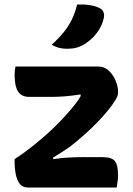

<svg xmlns="http://www.w3.org/2000/svg" viewBox="-20 -834 590 854"><path d="M49 -538H417Q444 -538 463.5 -520Q483 -502 494 -476Q505 -450 505 -426V-419Q505 -409 493.5 -389.5Q482 -370 462 -345Q442 -320 415 -292Q388 -264 356.5 -236Q325 -208 292 -182Q273 -169 254 -156.5Q235 -144 216 -133L217 -126Q247 -131 279.5 -133Q312 -135 345 -135H437Q477 -135 491 -117.5Q505 -100 505 -55Q505 -41 503 -26Q501 -11 499 0H104Q81 0 68.5 -15.5Q56 -31 50.5 -57.5Q45 -84 45 -113V-126Q89 -155 131.5 -189Q174 -223 214.5 -261.5Q255 -300 291 -342Q303 -356 316 -372.5Q329 -389 339 -407L338 -414Q300 -408 268.5 -405.5Q237 -403 204 -403H110Q86 -403 71.5 -414.5Q57 -426 51 -448.5Q45 -471 45 -502Q45 -512 46 -521Q47 -530 49 -538ZM323 -814Q355 -815 380.5 -811Q406 -807 423 -798Q437 -791 441 -778Q445 -765 441 -751Q435 -726 422 -704.5Q409 -683 392.5 -666.5Q376 -650 357 -638Q339 -627 320.5 -622Q302 -617 278 -617Q258 -617 241.5 -621.5Q225 -626 210 -635Q241 -663 262.5 -689.5Q284 -716 299 -746Q314 -776 323 -814Z"/></svg>

Font: Recursive Casual
Style: Bold
Weight: 700
Version: Version 1.085